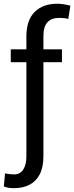

<svg xmlns="http://www.w3.org/2000/svg" viewBox="-34 -792 396 1026"><path d="M40.5 213.5Q8.5 213.5 -13.5 204.5L-7 134Q1 136.5 16 138.2Q31 140 40.5 140Q73.5 140 90.2 114.2Q107 88.5 107 43.5V-459.5H23.5V-528.5H107V-596Q107 -685 151.5 -728.5Q196 -772 272 -772Q304 -772 342 -761.5L331 -691Q310 -696.5 283 -696.5Q197.5 -696.5 198 -599.5V-528.5H297V-459.5H198V43.5Q198 101.5 178.5 139.2Q159 177 123.8 195.2Q88.5 213.5 40.5 213.5Z"/></svg>

Font: Roberto Sans
Style: Regular
Weight: 400
Designer: Google (font) & Cristiano Sobral (main changes)
Version: Version 1.500; ttfautohint (v1.8.4.7-5d5b-dirty)